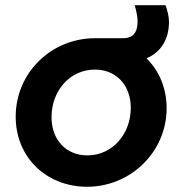

<svg xmlns="http://www.w3.org/2000/svg" viewBox="-20 -702 696 734"><path d="M313 12C479 12 617 -121 617 -288C617 -366 588 -432 540 -479C595 -502 626 -552 626 -618C626 -639 620 -662 613 -682H495C501 -661 506 -639 506 -620C506 -561 471 -556 450 -556H344C176 -556 40 -424 40 -256C40 -99 159 12 313 12ZM177 -254C177 -354 246 -436 343 -436C425 -436 480 -375 480 -290C480 -190 410 -108 314 -108C231 -108 177 -169 177 -254Z"/></svg>

Font: Mluvka Bold
Style: Italic
Weight: 700
Italic angle: -8°
Designer: Modified by Jiří Krblich, Original typeface by Gumpita Rahayu
Foundry: Gumpita Rahayu & Jiří Krblich
Version: Version 2.000;Glyphs 3.1.1 (3134)